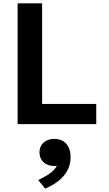

<svg xmlns="http://www.w3.org/2000/svg" viewBox="-20 -750 660 1160"><path d="M86.5 0H561.5V-122H234.5V-730H86.5ZM307.5 253C313 253 318.5 252.5 323.5 252C304 290 258.5 314 211 338L253 389.5C330.5 357 406.5 298.5 406.5 200C406.5 124 363.5 89 308 89C256.5 89 218.5 120 218.5 170.5C218.5 222 257 253 307.5 253Z"/></svg>

Font: Monaspace Neon
Style: Bold
Weight: 700
Designer: Riley Cran & the Lettermatic Team
Foundry: Lettermatic
Version: Version 1.200 (Monaspace Neon)